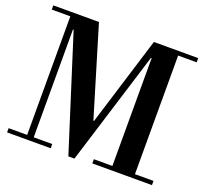

<svg xmlns="http://www.w3.org/2000/svg" viewBox="-129 -908 1143 1071"><g transform="rotate(20 442.0 -372.5)"><path d="M283 -754 442 -226H446L609 -754H872V-729H762V-25H872V0H518V-25H628V-665H624L415 9H379L165 -665H161V-25H271V0H12V-25H122V-729H12V-754Z"/></g></svg>

Font: Libre Bodoni
Style: Regular
Weight: 400
Designer: Pablo Impallari, Rodrigo Fuenzalida
Foundry: Pablo Impallari, Rodrigo Fuenzalida
Version: Version 1.001